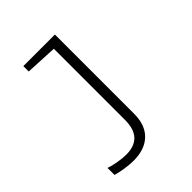

<svg xmlns="http://www.w3.org/2000/svg" viewBox="-216 -658 1032 1032"><g transform="rotate(-45 300.0 -142.5)"><path d="M70 228V175Q92 183 127.5 189.5Q163 196 192 196Q319 196 319 59V-482L137 -491V-532H377V70Q377 156 329.5 201.5Q282 247 197 247Q165 247 128.5 241Q92 235 70 228Z"/></g></svg>

Font: Noto Sans Mono UI Light
Style: Regular
Weight: 300
Monospace: yes
Designer: Monotype Design team
Foundry: Monotype Imaging Inc.
Version: Version 1.000